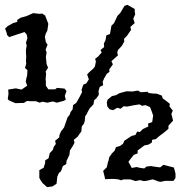

<svg xmlns="http://www.w3.org/2000/svg" viewBox="-20 -741 745 791"><path d="M413 -3 411 -13 405 -37 420 -52 425 -74 427 -79 430 -93 441 -109 452 -120 458 -135 475 -140 487 -149 492 -161 522 -181 538 -185 545 -199 556 -197 568 -209 591 -220 590 -232 607 -238 611 -265 604 -285 598 -300 579 -308 565 -305 555 -311 529 -307 505 -302 489 -303 477 -293 463 -297 446 -287 431 -291 422 -303 420 -318 423 -330 441 -345 458 -349 472 -357 490 -362 502 -365 526 -364 548 -368 560 -361 588 -363 592 -358 607 -356 626 -355 647 -347 650 -336 665 -325 680 -313 678 -303 692 -285 686 -272 693 -244 674 -223V-211L668 -205L652 -192L637 -181L622 -168L607 -165L605 -153L591 -145L575 -142L547 -121V-109L531 -103L517 -85L509 -74L515 -64L523 -49L543 -53L554 -50L574 -47L584 -55L603 -57L606 -56L634 -52H641L653 -62L696 -51L698 -45L703 -26V-8L695 4H660L643 8L634 7L610 -2L604 -1L584 4L572 5L557 1L538 5L517 -2H489L478 2L468 -2L448 -4ZM43 -316 16 -328 12 -333 15 -355 14 -367V-372L45 -377L59 -374L69 -372L92 -388L86 -405L88 -415L92 -432L93 -452L83 -461L88 -478L87 -489L88 -507L87 -523V-537L90 -553L87 -565L93 -584L90 -599L81 -609L63 -603L47 -598L18 -588L9 -597L8 -604L1 -623L11 -633L34 -646L51 -651V-659L65 -668L90 -675L117 -687L141 -684L154 -685L166 -677L179 -643L177 -628L175 -615L168 -601L165 -589L169 -567L176 -557L168 -537L172 -524L169 -507L172 -477L178 -462L168 -446L170 -438L168 -416L169 -404V-388L179 -373H207L215 -379L246 -376L254 -366L247 -346L251 -330L241 -325L214 -318L198 -323L184 -320L175 -318L155 -322L143 -318L128 -324H108L91 -325L78 -317ZM155 13 147 1 142 -8V-40L160 -50L166 -70V-80L180 -89L185 -110L198 -124L201 -135L210 -148L207 -161L224 -175L225 -185L231 -199L244 -216L247 -225L252 -239L258 -257L267 -268L271 -280L279 -290L281 -308L294 -317L306 -338L318 -361L316 -371L323 -392L336 -398L346 -414L339 -434L347 -443L364 -458L371 -467L375 -487L372 -499L384 -508L399 -525L394 -535L409 -547L408 -562L415 -576L418 -595L433 -601L436 -617L439 -635L450 -646L456 -659L464 -676L475 -687L493 -717L505 -721L535 -704V-694L537 -682L529 -664L535 -646L517 -630L520 -618L513 -608L503 -593L491 -581L492 -570L482 -552L466 -535L463 -524L466 -513L439 -489L445 -476L430 -455L431 -445L420 -437L409 -418L403 -404L405 -390L391 -383L386 -367L387 -350L377 -336L368 -328L365 -311L349 -294L343 -283L337 -271L331 -262L329 -242L326 -232L317 -220L315 -199L308 -190L300 -178L284 -165L287 -153L280 -140L268 -121L266 -103L264 -99L254 -78L253 -65L239 -57L231 -35L223 -29L216 -13L213 16L196 27L174 30Z"/></svg>

Font: Winky Rough
Style: Regular
Weight: 400
Designer: Simon Atzbach
Foundry: typofactur
Version: Version 1.206